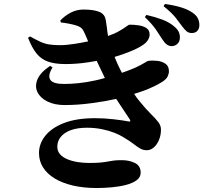

<svg xmlns="http://www.w3.org/2000/svg" viewBox="-20 -872 1040 965"><path d="M131 -689 121 -682Q140 -633 163 -604Q186 -575 220.5 -562.5Q255 -550 310 -550Q366 -550 424 -559Q445 -562 466 -566Q477 -543 488 -520Q498 -498 507 -480Q483 -473 460 -468Q414 -458 375 -454Q336 -450 302 -450Q246 -450 232.5 -471.5Q219 -493 244 -533L232 -541Q183 -508 168.5 -473.5Q154 -439 168 -409.5Q182 -380 218 -362Q254 -344 305 -344Q373 -344 444 -354Q506 -362 564 -375Q577 -355 589 -337Q617 -296 633 -271Q636 -265 634.5 -262.5Q633 -260 624 -262Q599 -267 551.5 -272.5Q504 -278 458 -278Q365 -278 302.5 -254Q240 -230 208 -190Q176 -150 176 -103Q176 -63 196.5 -30.5Q217 2 255 25Q293 48 346.5 60.5Q400 73 465 73Q502 73 541 69.5Q580 66 613 57.5Q646 49 666.5 34Q687 19 687 -4Q687 -39 658 -53Q629 -67 592 -67Q567 -67 551.5 -65Q536 -63 521 -60Q506 -57 484.5 -55Q463 -53 426 -53Q398 -53 370 -57.5Q342 -62 319 -71.5Q296 -81 282 -96.5Q268 -112 268 -135Q268 -162 285 -183.5Q302 -205 335 -217.5Q368 -230 417 -230Q456 -230 491 -223Q526 -216 554 -205Q582 -194 599 -183Q633 -163 652 -148Q671 -133 685.5 -125Q700 -117 718 -117Q737 -117 753 -131Q769 -145 779 -168.5Q789 -192 789 -221Q789 -241 775.5 -258.5Q762 -276 738 -299.5Q714 -323 684 -360Q669 -377 654 -400Q680 -408 705 -417Q760 -438 796 -461Q816 -474 822.5 -487.5Q829 -501 829 -514Q829 -539 812.5 -551Q796 -563 772 -566Q748 -569 725 -566Q722 -566 707 -556.5Q692 -547 658 -531Q633 -520 593 -506Q589 -513 586 -519Q572 -546 560 -576Q558 -581 556 -586Q597 -598 631 -612Q674 -629 700 -647Q717 -659 724.5 -672.5Q732 -686 732 -698Q732 -720 716.5 -730.5Q701 -741 678 -744.5Q655 -748 631 -748Q627 -748 614.5 -738.5Q602 -729 579 -716Q557 -703 523 -691Q519 -714 517 -735Q514 -757 512 -768Q508 -801 479 -812.5Q450 -824 400 -824Q365 -824 335.5 -808.5Q306 -793 283 -769L286 -759Q306 -757 326.5 -753Q347 -749 360 -745Q383 -738 391.5 -728.5Q400 -719 409 -697Q416 -682 423 -664Q390 -657 358 -652Q314 -645 282 -645Q251 -645 228 -648.5Q205 -652 183 -662Q161 -672 131 -689ZM796 -674Q807 -657 817.5 -649Q828 -641 841 -640Q860 -640 872 -652Q884 -664 884 -681Q885 -695 879.5 -709Q874 -723 859 -736Q834 -759 797 -773Q760 -787 716 -797L708 -786Q744 -752 763.5 -723.5Q783 -695 796 -674ZM893 -743Q907 -724 917.5 -715Q928 -706 944 -706Q962 -706 972 -717Q982 -728 982 -746Q982 -764 974.5 -779.5Q967 -795 948 -808Q926 -824 890 -835Q854 -846 809 -852L802 -841Q844 -807 862.5 -783.5Q881 -760 893 -743Z"/></svg>

Font: Early Summer Mincho Heavy
Style: Regular
Weight: 900
Designer: GuiWonder
Version: Version 1.002